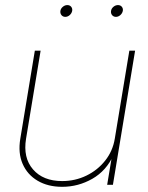

<svg xmlns="http://www.w3.org/2000/svg" viewBox="-20 -720 576 748"><path d="M222.2 7.8Q166.5 7.8 126.5 -15.9Q86.4 -39.6 68.1 -81.8Q49.8 -124 59.1 -179.7L115.7 -522.5H138.2L81.5 -179.7Q69.3 -105.5 108.6 -60.1Q147.9 -14.6 222.2 -14.6Q272.9 -14.6 316.7 -35.9Q360.4 -57.1 389.9 -94.5Q419.4 -131.8 427.2 -179.7L483.9 -522.5H506.3L419.9 0H397.5L417 -117.2H422.9Q394.5 -54.7 339.6 -23.4Q284.7 7.8 222.2 7.8ZM431.6 -654.3Q422.4 -654.3 416.7 -661.1Q411.1 -668 412.6 -677.7Q414.1 -687 422.1 -693.6Q430.2 -700.2 439.5 -700.2Q449.2 -700.2 454.6 -693.6Q460 -687 458.5 -677.7Q456.5 -668 448.7 -661.1Q440.9 -654.3 431.6 -654.3ZM234.4 -654.3Q225.1 -654.3 219.5 -661.1Q213.9 -668 215.3 -677.7Q216.8 -687 224.9 -693.6Q232.9 -700.2 242.2 -700.2Q252 -700.2 257.3 -693.6Q262.7 -687 261.2 -677.7Q259.3 -668 251.5 -661.1Q243.7 -654.3 234.4 -654.3Z"/></svg>

Font: Inter 28pt Thin
Style: Italic
Weight: 250
Italic angle: -9.3988°
Designer: Rasmus Andersson
Foundry: rsms
Version: Version 4.001;git-66647c0bb